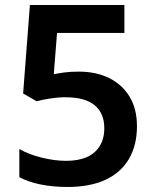

<svg xmlns="http://www.w3.org/2000/svg" viewBox="-20 -734 617 764"><path d="M294 -449Q362 -449 414 -423.5Q466 -398 495.5 -349.5Q525 -301 525 -232Q525 -156 493 -101.5Q461 -47 399.5 -18.5Q338 10 249 10Q191 10 141.5 0Q92 -10 57 -29V-141Q93 -120 145 -107Q197 -94 243 -94Q290 -94 323.5 -108Q357 -122 376 -151.5Q395 -181 395 -224Q395 -283 357 -315Q319 -347 239 -347Q211 -347 179 -342Q147 -337 126 -331L72 -362L99 -714H475V-603H207L194 -439Q210 -442 234.5 -445.5Q259 -449 294 -449Z"/></svg>

Font: Noto Sans Khmer SemiBold
Style: Regular
Weight: 600
Version: Version 2.003